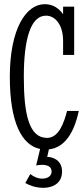

<svg xmlns="http://www.w3.org/2000/svg" viewBox="-20 -703 404 919"><path d="M357 -172H301C287 -119 263 -43 205 -43C119 -43 94 -156 94 -335C94 -514 126 -628 200 -628C244 -628 282 -585 282 -507V-440H335V-671H282V-635C262 -662 236 -683 194 -683C105 -683 27 -566 27 -335C27 -117 84 -8 172 10L153 89C162 87 171 86 181 86C204 86 227 93 227 118C227 138 210 152 182 152C160 152 140 142 125 130L101 173C117 182 147 196 188 196C229 196 277 177 277 118C277 64 233 48 206 48L214 12C287 4 334 -63 357 -172Z"/></svg>

Font: Stint Ultra Condensed
Style: Regular
Weight: 400
Width: 1
Designer: Astigmatic (AOETI)
Foundry: Astigmatic (AOETI)
Version: Version 1.000